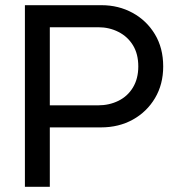

<svg xmlns="http://www.w3.org/2000/svg" viewBox="-20 -720 688 740"><path d="M76 0V-700H371Q437 -700 491 -670.5Q545 -641 577 -588Q609 -535 609 -464Q609 -395 577.5 -342Q546 -289 492 -259Q438 -229 369 -229H172V0ZM172 -314H358Q401 -314 436.5 -331.5Q472 -349 492.5 -383Q513 -417 513 -464Q513 -512 492.5 -545.5Q472 -579 436.5 -597Q401 -615 359 -615H172Z"/></svg>

Font: MuseoModerno SemiBold
Style: Regular
Weight: 400
Version: Version 1.001